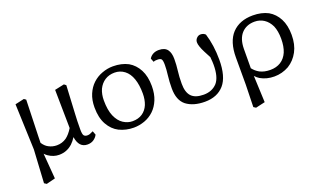

<svg xmlns="http://www.w3.org/2000/svg" viewBox="-75 -959 2664 1599"><g transform="rotate(-20 1257.0 -160.0)"><path d="M553 14Q478 14 463 -84Q445 -55 422 -33Q371 14 302 14Q252 14 207 -17Q193 -27 182 -39L200 186L121 206L101 193L118 -100L103 -506L183 -524L200 -512Q198 -433 194.5 -327.5Q191 -222 190 -184Q190 -159 189 -133Q211 -99 239 -85Q272 -67 311 -67Q358 -67 396 -93Q430 -118 459 -166L454 -506L538 -524L555 -511Q545 -311 542 -265Q538 -202 538 -125Q538 -81 548 -69.5Q558 -58 578 -58Q590 -58 600 -61.5Q610 -65 630 -75L643 -41L641 -37Q630 -16 607.5 -1Q585 14 553 14Z M972 -40Q1024 -40 1059.5 -64Q1095 -88 1113 -131Q1130 -174 1130 -228Q1130 -304 1111 -359Q1092 -414 1054 -443Q1016 -472 967 -472Q918 -472 881.5 -448.5Q845 -425 824 -382Q805 -339 805 -284Q805 -199 828 -145Q852 -90 891 -65Q930 -40 972 -40ZM712 -256Q712 -322 733.5 -372.5Q755 -423 791.5 -457Q828 -491 875 -508Q923 -526 972 -526Q1048 -526 1106 -496Q1160 -465 1191 -406Q1222 -347 1222 -261Q1222 -192 1200.5 -140Q1179 -88 1143 -54Q1107 -20 1060 -3Q1012 14 964 14Q895 14 835 -15Q780 -43 746 -103.5Q712 -164 712 -256Z M1594 14Q1492 14 1430 -33Q1371 -80 1371 -185Q1371 -245 1377.5 -297.5Q1384 -350 1384 -389Q1384 -428 1375.5 -439.5Q1367 -451 1341 -451Q1322 -451 1315 -449L1305 -445L1292 -478L1295 -483Q1308 -502 1329 -512.5Q1350 -523 1378 -523Q1431 -523 1454 -491Q1475 -462 1475 -409Q1475 -356 1468.5 -305.5Q1462 -255 1462 -193Q1462 -117 1496 -81Q1530 -45 1604.5 -45Q1679 -45 1724 -94Q1766 -143 1766 -251Q1766 -277 1763 -305V-306Q1763 -313 1762 -320Q1743 -355 1731 -379Q1714 -412 1707 -434Q1699 -456 1699 -473Q1699 -495 1714 -510Q1729 -526 1749 -526Q1763 -526 1773.5 -521.5Q1784 -517 1792 -509Q1825 -402 1825 -275Q1825 -125 1764.5 -55.5Q1704 14 1594 14Z M2047 -118Q2071 -87 2104 -69Q2143 -49 2196.5 -49Q2250 -49 2289 -73.5Q2328 -98 2349 -146Q2369 -194 2369 -262.5Q2369 -331 2349 -378Q2327 -424 2290.5 -448Q2254 -472 2208 -472Q2135 -472 2091 -424Q2049 -377 2048 -290ZM1961 -5V-244Q1961 -384 2027 -455Q2094 -526 2212 -526Q2289 -526 2347 -496Q2401 -465 2431.5 -406.5Q2462 -348 2462 -263Q2462 -178 2429 -116.5Q2396 -55 2339 -20Q2278 14 2209.5 14Q2141 14 2087 -17Q2067 -29 2049 -49L2059 187L1976 206L1956 193Z"/></g></svg>

Font: Early Summer Mincho Screen
Style: Regular
Weight: 400
Designer: GuiWonder
Version: Version 1.002